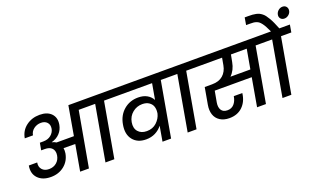

<svg xmlns="http://www.w3.org/2000/svg" viewBox="-95 -1557 3549 2136"><g transform="rotate(-20 1680.0 -489.0)"><path d="M292 -456.1Q347.2 -456.1 383.1 -485.4Q418.9 -514.6 426.8 -556.2Q435.1 -603.5 409.2 -631.8Q383.3 -660.2 336.9 -660.2Q288.6 -660.2 251.5 -632.3Q214.4 -604.5 207 -559.1H109.9Q124.5 -645.5 192.1 -697.3Q259.8 -749 353 -749Q442.9 -749 490 -700Q537.1 -650.9 522.9 -569.8Q512.7 -513.2 475.3 -472.9Q438 -432.6 378.9 -417L377.9 -415Q402.8 -410.2 426.8 -395H631.8L691.9 -740.2H1219.2L1203.1 -651.9H1082L966.8 0H861.8L977.1 -651.9H782.2L666 0H562L616.2 -308.1L478 -309.1Q482.9 -283.7 478 -248Q462.4 -160.2 396.7 -107.7Q331.1 -55.2 238.8 -55.2Q138.7 -55.2 85.4 -111.8Q32.2 -168.5 48.8 -259.8H147.9Q138.7 -210 167 -177.5Q195.3 -145 248 -145Q301.3 -145 337.9 -176Q374.5 -207 382.8 -257.8Q387.7 -286.6 380.9 -309.1H379.9V-312Q359.9 -371.1 276.9 -371.1H235.8L251 -456.1Z M1415 -169.9Q1485.4 -169.9 1531.7 -212.9Q1578.1 -255.9 1591.8 -313L1593.8 -328.1Q1598.1 -365.2 1587.6 -396.5Q1577.1 -427.7 1546.1 -449Q1515.1 -470.2 1466.8 -470.2Q1401.9 -470.2 1351.3 -429Q1300.8 -387.7 1289.1 -320.8Q1277.3 -252.4 1312.7 -211.2Q1348.1 -169.9 1415 -169.9ZM1875 -651.9H1753.9L1638.7 0H1537.1L1567.9 -178.2Q1535.2 -135.3 1486.3 -110.6Q1437.5 -85.9 1377 -85.9Q1274.9 -85.9 1221.7 -152.8Q1168.5 -219.7 1189 -331.1Q1207 -433.6 1278.1 -494.4Q1349.1 -555.2 1448.7 -555.2Q1510.7 -555.2 1553.5 -530.5Q1596.2 -505.9 1617.7 -464.8L1650.9 -651.9H1155.8L1170.9 -740.2H1891.1Z M1835 0 1949.7 -651.9H1827.6L1842.8 -740.2H2191.9L2175.8 -651.9H2054.7L1939.9 0Z M2568.4 -567.9Q2552.2 -477.1 2494.6 -420.9H2730.5L2771.5 -651.9H2584.5ZM2128.4 -651.9 2144.5 -740.2H3013.7L2997.6 -651.9H2876.5L2761.7 0H2656.7L2715.3 -335H2277.3L2253.4 -203.1Q2244.1 -147.9 2265.6 -114.5Q2287.1 -81.1 2338.4 -81.1Q2386.7 -81.1 2416.7 -115.2Q2446.8 -149.4 2455.6 -205.1H2556.6Q2544.9 -107.9 2484.9 -49.6Q2424.8 8.8 2328.6 8.8Q2262.2 8.8 2217.8 -20.3Q2173.3 -49.3 2156.7 -99.1Q2140.1 -148.9 2151.4 -212.9L2186.5 -411.1H2274.4Q2355.5 -411.1 2403.3 -452.9Q2451.2 -494.6 2464.4 -567.9L2479.5 -651.9Z M3062.5 0H2957.5L3072.3 -651.9H2950.2L2966.3 -740.2H3090.3Q3072.8 -777.8 3059.3 -803.2Q3045.9 -828.6 3031.5 -847.2Q3017.1 -865.7 3004.9 -875.7Q2992.7 -885.7 2975.3 -891.8Q2958 -897.9 2941.7 -899.4Q2925.3 -900.9 2899.4 -900.9H2854.5L2869.1 -986.8H2912.1Q2940.9 -986.8 2960.4 -985.4Q2980 -983.9 3001.2 -979.5Q3022.5 -975.1 3037.4 -968Q3052.2 -960.9 3069.1 -948Q3085.9 -935.1 3099.1 -917.5Q3112.3 -899.9 3127.7 -874Q3143.1 -848.1 3157.7 -815.7Q3172.4 -783.2 3189.5 -740.2H3314.5L3299.3 -651.9H3177.2ZM3281.2 -823.2Q3252.9 -823.2 3236.8 -842.3Q3220.7 -861.3 3226.1 -889.2Q3231.4 -917 3253.7 -936Q3275.9 -955.1 3304.2 -955.1Q3332 -955.1 3347.9 -936Q3363.8 -917 3359.4 -889.2Q3355 -861.3 3332 -842.3Q3309.1 -823.2 3281.2 -823.2Z"/></g></svg>

Font: Poppins Medium
Style: Italic
Weight: 500
Italic angle: -10°
Designer: Ninad Kale (Devanagari), Jonny Pinhorn (Latin)
Foundry: Indian Type Foundry
Version: Version 3.200;PS 1.000;hotconv 16.6.54;makeotf.lib2.5.65590